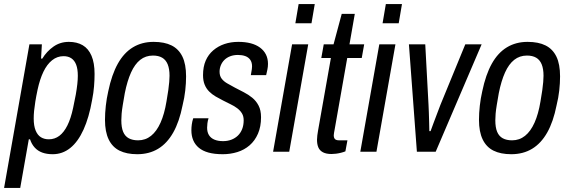

<svg xmlns="http://www.w3.org/2000/svg" viewBox="-41 -743 2788 940"><path d="M-21 177 103 -526H164L160 -456H166Q188 -492 221 -515Q254 -538 296 -538Q336 -538 364 -521.5Q392 -505 407 -470Q422 -435 422 -381Q422 -353 419.5 -321Q417 -289 410 -254Q395 -168 368 -108.5Q341 -49 303 -18.5Q265 12 217 12Q188 12 166 4Q144 -4 129 -20.5Q114 -37 106 -61H100L58 177ZM198 -61Q227 -61 249.5 -78Q272 -95 289 -129Q306 -163 317 -215Q325 -251 330 -279.5Q335 -308 337.5 -331Q340 -354 340 -372Q340 -405 332 -426Q324 -447 308.5 -457.5Q293 -468 270 -468Q239 -468 214 -448Q189 -428 171.5 -391.5Q154 -355 143 -304Q136 -271 132 -246Q128 -221 126 -201Q124 -181 124 -163Q124 -127 133.5 -104Q143 -81 159.5 -71Q176 -61 198 -61Z M631 12Q579 12 544 -5.5Q509 -23 491 -60.5Q473 -98 473 -156Q473 -189 477 -225Q481 -261 489 -296Q506 -378 536 -431.5Q566 -485 610 -511.5Q654 -538 711 -538Q764 -538 799 -520.5Q834 -503 852 -466Q870 -429 870 -369Q870 -336 866 -300Q862 -264 853 -228Q837 -147 807 -94Q777 -41 733 -14.5Q689 12 631 12ZM635 -56Q671 -56 698.5 -78Q726 -100 745 -142.5Q764 -185 774 -246Q780 -279 783 -302Q786 -325 787.5 -341.5Q789 -358 789 -372Q789 -406 780 -428Q771 -450 753 -460.5Q735 -471 708 -471Q672 -471 645.5 -450Q619 -429 600.5 -388Q582 -347 570 -287Q564 -253 560 -228.5Q556 -204 554.5 -186.5Q553 -169 553 -154Q553 -119 562 -97.5Q571 -76 589.5 -66Q608 -56 635 -56Z M1050 12Q1009 12 980 4Q951 -4 932.5 -19.5Q914 -35 905 -56.5Q896 -78 896 -105Q896 -119 898 -134Q900 -149 905 -164H980Q976 -152 974.5 -139.5Q973 -127 973 -118Q973 -96 982 -81.5Q991 -67 1008.5 -59.5Q1026 -52 1051 -52Q1073 -52 1091.5 -59Q1110 -66 1123.5 -79Q1137 -92 1144.5 -111Q1152 -130 1152 -154Q1152 -174 1143.5 -188Q1135 -202 1120.5 -213Q1106 -224 1088 -232.5Q1070 -241 1051 -251Q1033 -260 1015 -270.5Q997 -281 983 -295Q969 -309 961 -328.5Q953 -348 953 -375Q953 -416 966 -446Q979 -476 1003 -496.5Q1027 -517 1058 -527.5Q1089 -538 1126 -538Q1160 -538 1186.5 -531Q1213 -524 1232 -510Q1251 -496 1261 -476Q1271 -456 1271 -430Q1271 -416 1268 -402Q1265 -388 1262 -375H1187Q1191 -396 1192 -404.5Q1193 -413 1193 -418Q1193 -438 1184 -450.5Q1175 -463 1159.5 -468.5Q1144 -474 1124 -474Q1103 -474 1086 -467.5Q1069 -461 1057.5 -449.5Q1046 -438 1040 -423Q1034 -408 1034 -392Q1034 -371 1044.5 -357.5Q1055 -344 1072 -334.5Q1089 -325 1109 -314Q1130 -303 1152.5 -291.5Q1175 -280 1194 -264.5Q1213 -249 1225 -226Q1237 -203 1237 -169Q1237 -123 1222 -88.5Q1207 -54 1181 -31.5Q1155 -9 1121 1.5Q1087 12 1050 12Z M1405 -629 1421 -723H1500L1484 -629ZM1296 0 1389 -526H1468L1375 0Z M1582 11Q1556 11 1540 2.5Q1524 -6 1517.5 -21.5Q1511 -37 1511 -59Q1511 -69 1512.5 -80Q1514 -91 1516 -103L1579 -459H1532L1544 -526H1592L1632 -675H1696L1670 -526H1742L1730 -459H1659L1597 -107Q1596 -102 1594.5 -93.5Q1593 -85 1593 -81Q1593 -68 1599 -62Q1605 -56 1619 -56H1660L1650 -2Q1640 2 1628 5Q1616 8 1604 9.5Q1592 11 1582 11Z M1832 -629 1848 -723H1927L1911 -629ZM1723 0 1816 -526H1895L1802 0Z M2000 0 1961 -526H2041L2057 -229Q2058 -217 2058.5 -194Q2059 -171 2060 -146Q2061 -121 2061 -101H2067Q2071 -113 2080 -136.5Q2089 -160 2098.5 -185.5Q2108 -211 2115 -229L2237 -526H2317L2092 0Z M2462 12Q2410 12 2375 -5.5Q2340 -23 2322 -60.5Q2304 -98 2304 -156Q2304 -189 2308 -225Q2312 -261 2320 -296Q2337 -378 2367 -431.5Q2397 -485 2441 -511.5Q2485 -538 2542 -538Q2595 -538 2630 -520.5Q2665 -503 2683 -466Q2701 -429 2701 -369Q2701 -336 2697 -300Q2693 -264 2684 -228Q2668 -147 2638 -94Q2608 -41 2564 -14.5Q2520 12 2462 12ZM2466 -56Q2502 -56 2529.5 -78Q2557 -100 2576 -142.5Q2595 -185 2605 -246Q2611 -279 2614 -302Q2617 -325 2618.5 -341.5Q2620 -358 2620 -372Q2620 -406 2611 -428Q2602 -450 2584 -460.5Q2566 -471 2539 -471Q2503 -471 2476.5 -450Q2450 -429 2431.5 -388Q2413 -347 2401 -287Q2395 -253 2391 -228.5Q2387 -204 2385.5 -186.5Q2384 -169 2384 -154Q2384 -119 2393 -97.5Q2402 -76 2420.5 -66Q2439 -56 2466 -56Z"/></svg>

Font: Archivo Condensed
Style: Italic
Weight: 400
Width: 3
Italic angle: -10°
Designer: Hector Gatti
Foundry: Omnibus-Type
Version: Version 2.001